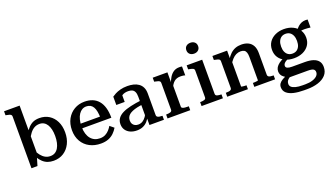

<svg xmlns="http://www.w3.org/2000/svg" viewBox="-81 -1382 3911 2258"><g transform="rotate(-20 1875.0 -253.5)"><path d="M372 10Q331 10 298 -2Q265 -14 238 -39Q211 -64 187 -103L191 -194Q213 -148 237 -117.5Q261 -87 290 -71Q319 -55 354 -55Q387 -55 411.5 -69.5Q436 -84 452.5 -111Q469 -138 477.5 -175.5Q486 -213 486 -259Q486 -305 477.5 -341Q469 -377 453 -402.5Q437 -428 413.5 -441.5Q390 -455 359 -455Q323 -455 293.5 -438.5Q264 -422 239 -389Q214 -356 190 -307L187 -388Q215 -433 243 -462.5Q271 -492 304 -506Q337 -520 381 -520Q450 -520 501.5 -487.5Q553 -455 582 -396.5Q611 -338 611 -259Q611 -180 581 -119.5Q551 -59 497.5 -24.5Q444 10 372 10ZM94 -644Q94 -657 87.5 -664.5Q81 -672 67 -676.5Q53 -681 30 -685L20 -687V-737H215V-116L201 -105L169 3H94Z M815 -252Q815 -204 826.5 -166.5Q838 -129 859 -103.5Q880 -78 909 -65Q938 -52 974 -52Q1013 -52 1041.5 -67Q1070 -82 1090.5 -105Q1111 -128 1125 -152L1175 -111Q1155 -77 1126 -49Q1097 -21 1057 -5.5Q1017 10 963 10Q885 10 824 -22Q763 -54 728.5 -113.5Q694 -173 694 -253Q694 -333 727 -393Q760 -453 817 -486.5Q874 -520 945 -520Q1002 -520 1045.5 -502Q1089 -484 1119 -448.5Q1149 -413 1164.5 -359.5Q1180 -306 1180 -234H794L793 -292H1087L1060 -269Q1059 -320 1052 -356Q1045 -392 1031 -415Q1017 -438 996 -449Q975 -460 946 -460Q918 -460 894.5 -446.5Q871 -433 853 -406.5Q835 -380 825 -341Q815 -302 815 -252Z M1588 -308 1587 -256Q1543 -252 1508 -244Q1473 -236 1447 -225Q1421 -214 1404.5 -200Q1388 -186 1380 -168Q1372 -150 1372 -128Q1372 -103 1382 -86Q1392 -69 1410 -59.5Q1428 -50 1451 -50Q1483 -50 1507.5 -65.5Q1532 -81 1551 -108.5Q1570 -136 1584 -174L1587 -110Q1572 -73 1547.5 -46Q1523 -19 1490 -4.5Q1457 10 1414 10Q1368 10 1332 -6Q1296 -22 1275 -52.5Q1254 -83 1254 -125Q1254 -166 1275 -196.5Q1296 -227 1338.5 -248.5Q1381 -270 1443 -284Q1505 -298 1588 -308ZM1572 0V-103L1562 -104V-358Q1562 -396 1551.5 -418.5Q1541 -441 1521 -450.5Q1501 -460 1471 -460Q1426 -460 1397 -441.5Q1368 -423 1350 -397Q1347 -409 1348.5 -419Q1350 -429 1356 -437Q1362 -445 1371 -451Q1380 -457 1391 -460V-355H1286V-459Q1301 -470 1328 -484.5Q1355 -499 1394 -509.5Q1433 -520 1482 -520Q1522 -520 1558 -511.5Q1594 -503 1621.5 -483.5Q1649 -464 1664.5 -432.5Q1680 -401 1680 -355V-84Q1680 -71 1689 -63.5Q1698 -56 1714 -53Q1730 -50 1751 -50L1753 -49V0Z M2167 -516V-405Q2160 -408 2150 -409.5Q2140 -411 2130 -412Q2120 -413 2110 -413Q2084 -413 2064.5 -406.5Q2045 -400 2029.5 -387Q2014 -374 2001 -353.5Q1988 -333 1974 -304L1973 -364Q1988 -410 2009.5 -445Q2031 -480 2061 -499.5Q2091 -519 2132 -519Q2143 -519 2152.5 -518.5Q2162 -518 2167 -516ZM1798 0V-49H1800Q1831 -49 1851.5 -55.5Q1872 -62 1872 -83V-417Q1872 -431 1865 -438Q1858 -445 1843.5 -449.5Q1829 -454 1808 -458L1798 -460V-510H1982V-359L1992 -369V-76Q1992 -64 2005 -58Q2018 -52 2035.5 -50.5Q2053 -49 2067 -49H2082V0Z M2354 -609Q2321 -609 2300.5 -627.5Q2280 -646 2280 -677Q2280 -709 2300.5 -727Q2321 -745 2354 -745Q2386 -745 2406.5 -727Q2427 -709 2427 -677Q2427 -646 2406.5 -627.5Q2386 -609 2354 -609ZM2417 -510V-83Q2417 -62 2438 -55.5Q2459 -49 2490 -49H2491V0H2224V-49H2225Q2256 -49 2276.5 -55.5Q2297 -62 2297 -83V-417Q2297 -437 2281.5 -444.5Q2266 -452 2233 -458L2223 -460V-510Z M2545 0V-49H2547Q2568 -49 2584 -51.5Q2600 -54 2609.5 -61.5Q2619 -69 2619 -83V-417Q2619 -431 2612 -438Q2605 -445 2590.5 -449.5Q2576 -454 2555 -458L2545 -460V-510H2729V-403L2739 -396V-58Q2739 -55 2749 -53Q2759 -51 2774 -50Q2789 -49 2802 -49H2804V0ZM3144 0H2884V-49H2886Q2898 -49 2913 -50Q2928 -51 2939 -53Q2950 -55 2950 -58V-350Q2950 -384 2942.5 -406Q2935 -428 2918.5 -438Q2902 -448 2874 -448Q2844 -448 2817 -435Q2790 -422 2766.5 -396Q2743 -370 2721 -331L2719 -402Q2743 -441 2771 -467.5Q2799 -494 2833 -507Q2867 -520 2908 -520Q2957 -520 2993.5 -502.5Q3030 -485 3050 -448.5Q3070 -412 3070 -355V-83Q3070 -69 3079.5 -61.5Q3089 -54 3105 -51.5Q3121 -49 3142 -49H3144Z M3744 -430Q3703 -435 3672.5 -435.5Q3642 -436 3621 -431.5Q3600 -427 3586 -412L3571 -425Q3586 -454 3604 -475Q3622 -496 3643.5 -510Q3665 -524 3690.5 -529Q3716 -534 3744 -530ZM3441 -156Q3379 -156 3330.5 -178Q3282 -200 3255 -240.5Q3228 -281 3228 -336Q3228 -392 3255.5 -433Q3283 -474 3331.5 -497Q3380 -520 3441 -520Q3503 -520 3551.5 -497Q3600 -474 3628 -433Q3656 -392 3656 -336Q3656 -281 3628 -240.5Q3600 -200 3551.5 -178Q3503 -156 3441 -156ZM3441 -214Q3472 -214 3494 -228Q3516 -242 3528.5 -269Q3541 -296 3541 -336Q3541 -376 3528.5 -404Q3516 -432 3494 -446.5Q3472 -461 3441 -461Q3411 -461 3389 -446.5Q3367 -432 3354.5 -404Q3342 -376 3342 -336Q3342 -296 3354.5 -269Q3367 -242 3389 -228Q3411 -214 3441 -214ZM3420 238Q3350 238 3294.5 225.5Q3239 213 3207 185Q3175 157 3175 111Q3175 86 3188.5 66.5Q3202 47 3230 30Q3258 13 3303 -3L3338 23Q3314 34 3299 47Q3284 60 3277.5 74Q3271 88 3271 105Q3271 128 3287.5 143.5Q3304 159 3338.5 168Q3373 177 3426 177H3459Q3510 177 3548.5 165Q3587 153 3607.5 132.5Q3628 112 3628 86Q3628 60 3609 48Q3590 36 3538 36H3301L3297 31Q3266 15 3246 -0.5Q3226 -16 3217.5 -34.5Q3209 -53 3209 -75Q3209 -101 3222.5 -123.5Q3236 -146 3262.5 -166Q3289 -186 3329 -202L3372 -177Q3351 -167 3336 -156.5Q3321 -146 3313 -134.5Q3305 -123 3305 -109Q3305 -89 3324.5 -80Q3344 -71 3382 -71H3542Q3604 -71 3646 -57Q3688 -43 3710 -14.5Q3732 14 3732 58Q3732 119 3695.5 159Q3659 199 3597.5 218.5Q3536 238 3462 238Z"/></g></svg>

Font: Roboto Serif 36pt Medium
Style: Regular
Weight: 500
Designer: Greg Gazdowicz
Foundry: Commercial Type
Version: Version 1.008